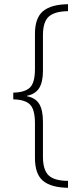

<svg xmlns="http://www.w3.org/2000/svg" viewBox="-20 -734 388 912"><path d="M303 158Q223 157 184.5 125Q146 93 146 16V-148Q146 -215 122 -238Q98 -261 43 -262V-294Q97 -295 121.5 -317.5Q146 -340 146 -406V-573Q146 -649 184.5 -681Q223 -713 303 -714V-681Q239 -680 211.5 -655Q184 -630 184 -566V-398Q184 -344 166 -315.5Q148 -287 108 -279V-277Q149 -269 166.5 -240Q184 -211 184 -156V10Q184 74 211.5 99.5Q239 125 303 125Z"/></svg>

Font: Noto Sans Lao Condensed ExtraLight
Style: Regular
Weight: 200
Width: 3
Designer: Monotype Design Team
Foundry: Monotype Imaging Inc.
Version: Version 2.003; ttfautohint (v1.8.4.7-5d5b)